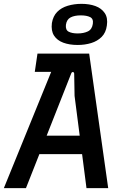

<svg xmlns="http://www.w3.org/2000/svg" viewBox="-35 -979 638 999"><path d="M-15 0 270 -700H429L528 0H415L353 -480L351 -595Q351 -603 345 -604Q339 -605 336 -598L100 0ZM144 -177 183 -273H406L417 -177ZM146 -605 160 -700H292L273 -605ZM369 -745Q326 -745 294 -757Q262 -769 246 -794Q230 -819 235 -859Q241 -895 262.5 -917Q284 -939 317.5 -949Q351 -959 389 -959Q430 -959 461.5 -947.5Q493 -936 510 -911Q527 -886 521 -846Q516 -809 494 -787Q472 -765 439.5 -755Q407 -745 369 -745ZM369 -805Q400 -805 422 -815.5Q444 -826 448 -855Q452 -881 434 -890Q416 -899 385 -899Q353 -899 332.5 -888.5Q312 -878 308 -850Q305 -823 322.5 -814Q340 -805 369 -805Z"/></svg>

Font: Finlandica Medium
Style: Italic
Weight: 500
Italic angle: -8°
Designer: Niklas Ekholm, Juho Hiilivirta, Jaakko Suomalainen
Foundry: Helsinki Type Studio
Version: Version 1.063